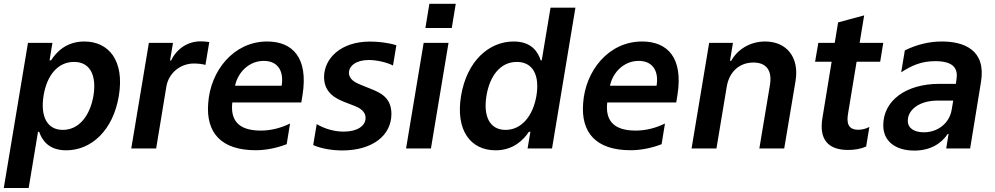

<svg xmlns="http://www.w3.org/2000/svg" viewBox="-33 -767 5143 992"><path d="M-13.5 204.5H115.1L163.4 -85.9H169.4C182.9 -46.2 215.6 9.6 309.3 9.6C437.9 9.6 551.5 -92.3 581 -272C611.2 -453.8 528.8 -552.6 402.7 -552.6C306.5 -552.6 256.4 -494.7 230.8 -455.3H223L237.9 -545.5H111.5ZM192.1 -272.7C209.2 -378.6 266.3 -447.1 349.4 -447.1C435 -447.1 466.3 -374.3 449.9 -272.7C432.5 -170.5 376.1 -95.9 291.5 -95.9C209.5 -95.9 175.1 -166.9 192.1 -272.7Z M645.2 0H773.8L826.7 -320.7C838.8 -389.9 898.8 -438.9 969.1 -438.9C991.5 -438.9 1017.4 -435.4 1028.4 -431.5L1048.3 -549.7C1035.9 -552.2 1017 -553.3 1002.5 -553.3C940 -553.3 881 -517.8 851.2 -454.5H845.5L860.8 -545.5H736.2Z M1347.3 -552.6C1173.7 -552.6 1053.6 -400.6 1042.6 -232.6C1030.9 -81.7 1109 9.2 1288.4 9.2C1341.6 9.2 1399.1 -2.8 1448.2 -22L1465.6 -128.9C1421.2 -106.9 1369.3 -92.3 1314.3 -92.3C1192.8 -92.3 1157.3 -151.6 1167.3 -237.6H1523.8L1530.2 -277C1560.4 -468 1479.4 -552.6 1347.3 -552.6ZM1422.2 -324.2H1181.5C1196 -393.5 1253.6 -452.4 1329.9 -452.4C1403.8 -452.4 1434.3 -398.4 1422.2 -324.2Z M1735.4 10.3C1891.3 10.3 1989.3 -67.1 1989.3 -178.3C1989.3 -263.5 1931.1 -288.4 1883.9 -307.5L1832.7 -328.1C1805.8 -338.8 1769.9 -355.5 1769.9 -390.6C1769.9 -425.4 1805.4 -457 1872.5 -457C1917.3 -457 1969.1 -443.2 1997.5 -428.6L2014.9 -533C1972.7 -547.2 1916.5 -552.2 1878.6 -552.2C1724.8 -552.2 1641.3 -462.7 1641.3 -368.3C1641.3 -283.4 1709.9 -255 1746.4 -240.1L1796.2 -220.9C1816.8 -212.7 1855.8 -196.4 1855.8 -157.7C1855.8 -115.8 1812.1 -87 1742.9 -87C1691.8 -87 1643.5 -102.3 1603.3 -125.7L1585.2 -17.4C1626.1 0.7 1682.5 10.3 1735.4 10.3Z M2185.4 -747.2 2164.8 -622.2H2301.1L2321.7 -747.2ZM2065 0H2193.5L2284.4 -545.5H2155.9Z M2527.7 9.6C2621.1 9.6 2672.9 -46.2 2699.6 -85.9H2707.4L2692.8 0H2819.2L2940 -727.3H2811.4L2766 -455.3H2760.7C2747.5 -494.7 2717 -552.6 2620.7 -552.6C2495 -552.6 2379.6 -453.8 2349.1 -272C2319.6 -92.3 2399.1 9.6 2527.7 9.6ZM2579.2 -95.9C2494.3 -95.9 2463.4 -170.5 2480.5 -272.7C2497.2 -374.3 2551.8 -447.1 2637.1 -447.1C2720.2 -447.1 2756 -378.6 2738.6 -272.7C2720.9 -166.9 2660.9 -95.9 2579.2 -95.9Z M3284.4 -552.6C3110.8 -552.6 2990.8 -400.6 2979.8 -232.6C2968 -81.7 3046.2 9.2 3225.5 9.2C3278.8 9.2 3336.3 -2.8 3385.3 -22L3402.7 -128.9C3358.3 -106.9 3306.5 -92.3 3251.4 -92.3C3130 -92.3 3094.5 -151.6 3104.4 -237.6H3460.9L3467.3 -277C3497.5 -468 3416.5 -552.6 3284.4 -552.6ZM3359.4 -324.2H3118.6C3133.2 -393.5 3190.7 -452.4 3267 -452.4C3340.9 -452.4 3371.4 -398.4 3359.4 -324.2Z M3540.1 0H3668.7L3721.9 -319.6C3735.1 -398.4 3789.4 -443.9 3859.7 -443.9C3927.6 -443.9 3957.4 -401.6 3945 -327.4L3890.3 0H4018.8L4077.1 -347.3C4098.4 -473 4029.1 -552.6 3920.5 -552.6C3841.3 -552.6 3776.6 -510.7 3745 -452.8H3738.6L3753.9 -545.5H3631Z M4392.8 -448.2H4514.6L4530.5 -545.5H4408.4L4431.8 -687.5L4297.2 -651.3L4279.8 -545.5H4195L4178.3 -448.2H4263.8L4216.3 -158C4198.2 -49.4 4242.2 7.8 4349.4 7.8C4382.1 7.8 4415.5 2.1 4442.1 -9.9L4458.8 -111.2C4440.7 -101.6 4421.5 -96.6 4401.3 -96.6C4343 -96.6 4342 -139.9 4348.7 -180.4Z M4691.1 11C4774.1 11 4830.6 -25.6 4863.6 -74.9H4867.9L4855.8 0H4979.4L5035.5 -343.8C5062.5 -508.5 4948.2 -552.6 4833.5 -552.6C4767.4 -552.6 4703.8 -536.9 4642 -506.7L4623.2 -393.5C4678.3 -429 4727.3 -451 4799.4 -451C4897 -451 4916.5 -410.2 4909.1 -358.3L4905.5 -333.8H4820.7C4647.7 -333.8 4530.5 -247.5 4530.5 -119.3C4530.5 -34.8 4596.6 11 4691.1 11ZM4740.1 -83.5C4690.3 -83.5 4657 -104.8 4657.3 -143.1C4657 -200.3 4718 -247.2 4810 -247.2H4892L4883.9 -199.2C4872.9 -133.2 4815.3 -83.5 4740.1 -83.5Z"/></svg>

Font: TID UI Semi Bold
Style: Italic
Weight: 600
Italic angle: -9.39999°
Designer: The TID Project Authors
Foundry: Bakken & Bæck
Version: Version 1.001;hotconv 1.0.109;makeotfexe 2.5.65596